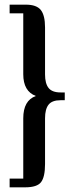

<svg xmlns="http://www.w3.org/2000/svg" viewBox="-20 -699 317 818"><path d="M21 -679.2H89.8Q135.7 -679.2 153.8 -656.5Q171.9 -633.8 171.9 -582V-381.8Q171.9 -343.3 187 -324.2Q202.1 -305.2 237.8 -305.2H255.9V-272H237.8Q201.7 -272 186.8 -252.9Q171.9 -233.9 171.9 -194.8V0Q171.9 54.7 155 76.9Q138.2 99.1 86.9 99.1H21V62H79.1V-194.8Q79.1 -271 132.8 -290Q79.1 -310.1 79.1 -382.8V-642.1H21Z"/></svg>

Font: Wesal
Style: Regular
Weight: 300
Designer: Ahmed zaza
Foundry: Ahmed zaza
Version: Version 2.01